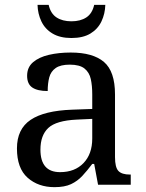

<svg xmlns="http://www.w3.org/2000/svg" viewBox="-20 -763 603 793"><path d="M205 10Q138 10 94 -29Q50 -68 50 -150Q50 -230 106.5 -268Q163 -306 278 -310L361 -313V-373Q361 -409 355 -436.5Q349 -464 329 -480Q309 -496 268 -496Q230 -496 210 -482Q190 -468 183.5 -443.5Q177 -419 177 -387Q135 -387 113.5 -401.5Q92 -416 92 -450Q92 -485 116.5 -506Q141 -527 182 -536.5Q223 -546 272 -546Q364 -546 409.5 -507Q455 -468 455 -373V-114Q455 -72 469 -57Q483 -42 517 -42H520V0H385L369 -86H361Q340 -58 320 -36.5Q300 -15 273.5 -2.5Q247 10 205 10ZM228 -52Q289 -52 325 -89.5Q361 -127 361 -191V-272L297 -269Q212 -265 179.5 -234.5Q147 -204 147 -145Q147 -52 228 -52ZM275 -606Q228 -606 197 -624.5Q166 -643 151 -674.5Q136 -706 135 -743H181Q189 -707 213.5 -691Q238 -675 275 -675Q312 -675 336.5 -691Q361 -707 369 -743H415Q414 -706 399 -674.5Q384 -643 353.5 -624.5Q323 -606 275 -606Z"/></svg>

Font: Noto Serif Vithkuqi
Style: Regular
Weight: 400
Version: Version 1.005